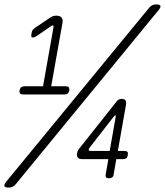

<svg xmlns="http://www.w3.org/2000/svg" viewBox="-89 -800 748 870"><path d="M-49 50Q-67 50 -69 43Q-71 36 -59 21L587 -765Q594 -773 601.5 -776.5Q609 -780 618 -780Q636 -780 638 -773Q640 -766 627 -751L-18 35Q-25 43 -32.5 46.5Q-40 50 -49 50ZM390 -10 402 -79H283Q269 -79 263.5 -86Q258 -93 260 -106Q261 -111 263 -115.5Q265 -120 268 -124L440 -341Q444 -346 449.5 -349Q455 -352 462 -352Q474 -352 479 -345.5Q484 -339 482 -326L445 -116H475Q485 -116 488.5 -111.5Q492 -107 490 -98Q489 -88 483.5 -83.5Q478 -79 469 -79H438L426 -10Q425 -1 419.5 3.5Q414 8 405 8Q396 8 392 3.5Q388 -1 390 -10ZM15 -372Q6 -372 2 -376.5Q-2 -381 0 -390Q1 -400 7 -404.5Q13 -409 22 -409H106L153 -674Q154 -680 153.5 -682.5Q153 -685 150 -685Q148 -685 145.5 -683.5Q143 -682 140 -680L79 -638Q73 -634 68 -632Q63 -630 59 -630Q54 -630 53 -635Q52 -640 54 -649Q55 -658 58.5 -663Q62 -668 67 -672L135 -718Q143 -724 150.5 -726.5Q158 -729 166 -729Q183 -729 190 -720.5Q197 -712 194 -696L143 -409H210Q219 -409 222.5 -404.5Q226 -400 225 -390Q223 -381 218 -376.5Q213 -372 203 -372ZM408 -116 435 -269Q436 -274 435.5 -275.5Q435 -277 434 -277Q433 -277 431 -276Q429 -275 426 -271L317 -131Q315 -128 314 -126Q313 -124 313 -122Q312 -119 314.5 -117.5Q317 -116 322 -116Z"/></svg>

Font: Maple Mono NL Thin
Style: Italic
Weight: 250
Italic angle: -10°
Monospace: yes
Designer: subframe7536
Version: Version 7.000